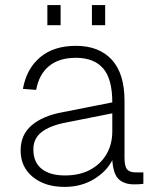

<svg xmlns="http://www.w3.org/2000/svg" viewBox="-20 -722 640 754"><path d="M233 12Q157 12 109 -27Q61 -66 61 -131Q61 -193 104.5 -230Q148 -267 224 -281L421 -320Q421 -412 385 -453.5Q349 -495 278 -495Q212 -495 172.5 -462.5Q133 -430 122 -369L70 -373Q84 -452 137.5 -497Q191 -542 278 -542Q369 -542 419 -487.5Q469 -433 469 -326V-103Q469 -68 479.5 -56.5Q490 -45 512 -45H543V0Q538 1 526.5 1.5Q515 2 506 2Q469 2 447 -17.5Q425 -37 421 -93Q399 -49 349 -18.5Q299 12 233 12ZM235 -33Q293 -33 334.5 -55.5Q376 -78 398.5 -117Q421 -156 421 -206V-277L235 -240Q175 -228 143 -203Q111 -178 111 -135Q111 -85 143.5 -59Q176 -33 235 -33ZM166 -623V-702H218V-623ZM341 -623V-702H393V-623Z"/></svg>

Font: Geist Mono ExtraLight
Style: Regular
Weight: 200
Monospace: yes
Designer: Basement.studio, Andrés Briganti, Mateo Zaragoza
Foundry: Basement.studio, Vercel, Andrés Briganti, Guido Ferreyra, Mateo Zaragoza
Version: Version 1.500; ttfautohint (v1.8.4.7-5d5b)